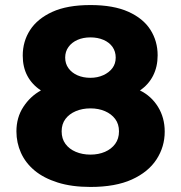

<svg xmlns="http://www.w3.org/2000/svg" viewBox="-20 -730 717 760"><path d="M338 10Q264 10 208.5 -7.5Q153 -25 117 -55Q81 -85 63 -125Q45 -165 45 -210Q45 -265 72.5 -307Q100 -349 142 -372Q107 -395 88.5 -429.5Q70 -464 70 -510Q70 -566 99 -611Q128 -656 187 -683Q246 -710 338 -710Q429 -710 488 -683.5Q547 -657 575.5 -612Q604 -567 604 -511Q604 -466 586 -430.5Q568 -395 534 -372Q579 -350 605.5 -307Q632 -264 632 -209Q632 -149 599.5 -99Q567 -49 502 -19.5Q437 10 338 10ZM338 -118Q370 -118 395.5 -129Q421 -140 436 -160.5Q451 -181 451 -210Q451 -239 436 -259Q421 -279 395.5 -290Q370 -301 338 -301Q306 -301 280 -290Q254 -279 239 -259Q224 -239 224 -210Q224 -181 239 -160.5Q254 -140 280 -129Q306 -118 338 -118ZM338 -422Q366 -422 389 -432.5Q412 -443 425 -460.5Q438 -478 438 -502Q438 -526 425.5 -544Q413 -562 390 -572Q367 -582 338 -582Q309 -582 286.5 -572Q264 -562 251 -544Q238 -526 238 -502Q238 -478 251 -460Q264 -442 286.5 -432Q309 -422 338 -422Z"/></svg>

Font: DVN-Rubik
Style: Bold
Weight: 700
Designer: Hubert and Fischer
Foundry: Hubert & Fischer
Version: Version 2.102